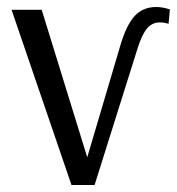

<svg xmlns="http://www.w3.org/2000/svg" viewBox="-20 -528 505 548"><path d="M184 0 13 -500H99L229 -79L324 -400Q341 -457 364.5 -482.5Q388 -508 426 -508Q445 -508 465 -501L461 -460Q449 -464 436 -464Q414 -464 399.5 -446.5Q385 -429 373 -391L250 0Z"/></svg>

Font: Arsenal
Style: Regular
Weight: 400
Designer: Andrij Shevchenko
Foundry: Stairsfor
Version: Version 2.001;PS 002.001;hotconv 1.0.88;makeotf.lib2.5.64775